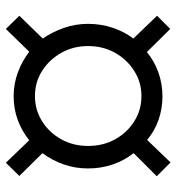

<svg xmlns="http://www.w3.org/2000/svg" viewBox="6 -566 589 640"><g transform="rotate(90 300.0 -245.5)"><path d="M76 29 32 -16 108 -94Q86 -126 72.5 -164.5Q59 -203 59 -245Q59 -288 72 -327Q85 -366 108 -396L32 -475L76 -519L153 -441Q183 -466 221 -479.5Q259 -493 300 -493Q342 -493 379 -480Q416 -467 446 -442L521 -520L567 -474L490 -397Q515 -365 528 -326.5Q541 -288 541 -245Q541 -202 527.5 -163.5Q514 -125 490 -93L566 -16L522 29L447 -49Q416 -24 379 -10.5Q342 3 300 3Q259 3 221 -11Q183 -25 152 -49ZM300 -68Q346 -68 384 -92Q422 -116 444 -156Q466 -196 466 -245Q466 -295 444 -335Q422 -375 384 -399Q346 -423 300 -423Q254 -423 216 -399Q178 -375 155.5 -335Q133 -295 133 -245Q133 -196 155.5 -156Q178 -116 215.5 -92Q253 -68 300 -68Z"/></g></svg>

Font: Nunito Sans 12pt ExtraLight 11pt
Style: Regular
Weight: 400
Version: Version 3.101;gftools[0.9.27]